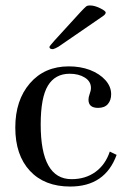

<svg xmlns="http://www.w3.org/2000/svg" viewBox="-20 -673 465 703"><path d="M237 10Q143 10 89.5 -47.5Q36 -105 36 -206Q36 -306 89.5 -368Q143 -430 232 -430Q274 -430 309 -417Q345 -403 366 -379.5Q387 -356 387 -328Q387 -306 375 -292Q363 -278 339 -278Q304 -278 304 -308Q304 -317 308 -328Q313 -341 313 -351Q313 -375 290.5 -389Q268 -403 235 -403Q182 -403 155.5 -359.5Q129 -316 129 -217Q129 -17 242 -17Q293 -17 329.5 -43.5Q366 -70 382 -118L407 -106Q365 10 237 10ZM174 -493Q161 -493 161 -501Q161 -504 179 -524L274 -628Q289 -644 295 -649Q299 -653 310 -653Q326 -653 346.5 -643Q367 -633 367 -627Q367 -621 357 -614L194 -502Q182 -495 174 -493Z"/></svg>

Font: UnnaRegular
Style: Regular
Weight: 400
Designer: Jorge de Buen Unna
Foundry: Omnibus-Type
Version: Version 2.008;hotconv 1.0.109;makeotfexe 2.5.65596